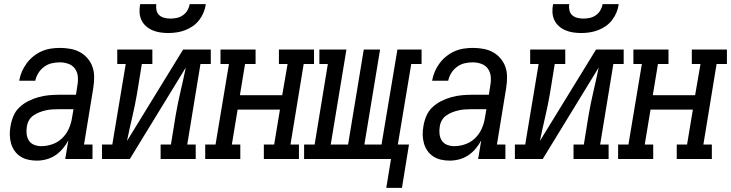

<svg xmlns="http://www.w3.org/2000/svg" viewBox="-20 -770 3541 930"><path d="M158 8Q137 8 116.5 3.5Q96 -1 79 -12Q62 -23 50.5 -39.5Q39 -56 33.5 -75.5Q28 -95 27.5 -116.5Q27 -138 31 -159Q35 -184 45 -208Q55 -232 74 -250Q93 -268 116.5 -280Q140 -292 165 -299Q190 -306 214.5 -308.5Q239 -311 263 -311H348L355 -357Q359 -378 357 -399.5Q355 -421 343 -437.5Q331 -454 311 -461Q291 -468 270 -468Q250 -468 230.5 -463.5Q211 -459 194 -446.5Q177 -434 166 -416.5Q155 -399 151 -379H73Q77 -402 86 -423Q95 -444 109 -463Q123 -482 141.5 -497Q160 -512 181.5 -521.5Q203 -531 225.5 -534.5Q248 -538 270 -538Q295 -538 320.5 -533.5Q346 -529 367 -517.5Q388 -506 404 -487.5Q420 -469 428 -446Q436 -423 436 -397Q436 -371 432 -345L387 -70H428V0H296L311 -90Q300 -69 284 -50Q268 -31 247.5 -17.5Q227 -4 204 2Q181 8 158 8ZM180 -62Q207 -62 234 -71.5Q261 -81 281.5 -101Q302 -121 313.5 -147Q325 -173 329 -200L336 -241H263Q248 -241 232.5 -240Q217 -239 201.5 -235.5Q186 -232 170.5 -226Q155 -220 141.5 -210.5Q128 -201 120 -186.5Q112 -172 110 -156Q107 -139 109 -121Q111 -103 120 -89Q129 -75 145.5 -68.5Q162 -62 180 -62Z M474 0V-70H524L589 -460H548V-530H718V-460H667L644 -318Q634 -260 620.5 -202.5Q607 -145 595 -87L867 -530H1001V-460H951L887 -70H928V0H758V-70H808L831 -212Q841 -270 854.5 -327.5Q868 -385 880 -443L609 0ZM795 -610Q775 -610 755.5 -613Q736 -616 718.5 -623.5Q701 -631 687 -643.5Q673 -656 665 -673Q657 -690 656 -710Q655 -730 659 -750H737Q735 -735 738 -720.5Q741 -706 751.5 -696.5Q762 -687 776.5 -683.5Q791 -680 806 -680Q822 -680 837.5 -683.5Q853 -687 866.5 -696.5Q880 -706 888 -720Q896 -734 899 -750H977Q974 -729 966 -709.5Q958 -690 945 -673Q932 -656 914 -643.5Q896 -631 876 -623.5Q856 -616 835.5 -613Q815 -610 795 -610Z M974 0V-70H1024L1089 -460H1048V-530H1218V-460H1167L1142 -309H1347L1373 -460H1331V-530H1501V-460H1451L1387 -70H1428V0H1258V-70H1308L1336 -239H1131L1103 -70H1144V0Z M1851 140 1874 0H1453V-70H1504L1568 -460H1527V-530H1658L1582 -70H1666L1742 -530H1821L1745 -70H1828L1905 -530H2022V-460H1972L1907 -70H1961L1927 140Z M2158 8Q2137 8 2116.5 3.5Q2096 -1 2079 -12Q2062 -23 2050.5 -39.5Q2039 -56 2033.5 -75.5Q2028 -95 2027.5 -116.5Q2027 -138 2031 -159Q2035 -184 2045 -208Q2055 -232 2074 -250Q2093 -268 2116.5 -280Q2140 -292 2165 -299Q2190 -306 2214.5 -308.5Q2239 -311 2263 -311H2348L2355 -357Q2359 -378 2357 -399.5Q2355 -421 2343 -437.5Q2331 -454 2311 -461Q2291 -468 2270 -468Q2250 -468 2230.5 -463.5Q2211 -459 2194 -446.5Q2177 -434 2166 -416.5Q2155 -399 2151 -379H2073Q2077 -402 2086 -423Q2095 -444 2109 -463Q2123 -482 2141.5 -497Q2160 -512 2181.5 -521.5Q2203 -531 2225.5 -534.5Q2248 -538 2270 -538Q2295 -538 2320.5 -533.5Q2346 -529 2367 -517.5Q2388 -506 2404 -487.5Q2420 -469 2428 -446Q2436 -423 2436 -397Q2436 -371 2432 -345L2387 -70H2428V0H2296L2311 -90Q2300 -69 2284 -50Q2268 -31 2247.5 -17.5Q2227 -4 2204 2Q2181 8 2158 8ZM2180 -62Q2207 -62 2234 -71.5Q2261 -81 2281.5 -101Q2302 -121 2313.5 -147Q2325 -173 2329 -200L2336 -241H2263Q2248 -241 2232.5 -240Q2217 -239 2201.5 -235.5Q2186 -232 2170.5 -226Q2155 -220 2141.5 -210.5Q2128 -201 2120 -186.5Q2112 -172 2110 -156Q2107 -139 2109 -121Q2111 -103 2120 -89Q2129 -75 2145.5 -68.5Q2162 -62 2180 -62Z M2474 0V-70H2524L2589 -460H2548V-530H2718V-460H2667L2644 -318Q2634 -260 2620.5 -202.5Q2607 -145 2595 -87L2867 -530H3001V-460H2951L2887 -70H2928V0H2758V-70H2808L2831 -212Q2841 -270 2854.5 -327.5Q2868 -385 2880 -443L2609 0ZM2795 -610Q2775 -610 2755.5 -613Q2736 -616 2718.5 -623.5Q2701 -631 2687 -643.5Q2673 -656 2665 -673Q2657 -690 2656 -710Q2655 -730 2659 -750H2737Q2735 -735 2738 -720.5Q2741 -706 2751.5 -696.5Q2762 -687 2776.5 -683.5Q2791 -680 2806 -680Q2822 -680 2837.5 -683.5Q2853 -687 2866.5 -696.5Q2880 -706 2888 -720Q2896 -734 2899 -750H2977Q2974 -729 2966 -709.5Q2958 -690 2945 -673Q2932 -656 2914 -643.5Q2896 -631 2876 -623.5Q2856 -616 2835.5 -613Q2815 -610 2795 -610Z M2974 0V-70H3024L3089 -460H3048V-530H3218V-460H3167L3142 -309H3347L3373 -460H3331V-530H3501V-460H3451L3387 -70H3428V0H3258V-70H3308L3336 -239H3131L3103 -70H3144V0Z"/></svg>

Font: Iosevka Curly Slab Oblique
Style: Regular
Weight: 400
Italic angle: -9°
Monospace: yes
Designer: Belleve Invis
Foundry: Belleve Invis
Version: Version 11.1.0; ttfautohint (v1.8.3)